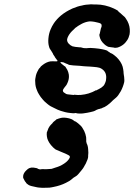

<svg xmlns="http://www.w3.org/2000/svg" viewBox="-20 -499 631 904"><path d="M268 56Q283 53 304 58Q306 58 309.5 59.5Q313 61 316 62Q319 63 319 63Q319 63 325 67Q331 71 332 72Q336 72 348 82Q363 94 368 103Q378 118 382 132Q387 149 386 157Q385 168 388 176Q394 187 395 203Q397 224 395 233Q395 236 395 239Q395 248 384 271Q381 276 378.5 280.5Q376 285 375 287Q372 293 362 305Q345 327 337 331Q327 336 315 347Q310 352 290 362Q264 375 233 381Q224 383 223 383Q216 385 197 385Q177 386 162 384Q157 383 155 383Q144 381 128 377Q120 375 115 372Q112 370 108 367Q104 364 104 363.5Q104 363 102 360Q97 355 94 348Q92 343 91 342Q88 339 89 329Q91 315 104 303Q111 296 117 293Q126 289 137 290Q156 292 159 296Q160 297 165.5 298Q171 299 173 298Q175 297 187.5 297.5Q200 298 200.5 297.5Q201 297 208.5 297Q216 297 223 296Q233 293 244 289Q247 288 249 287.5Q251 287 254.5 285.5Q258 284 258 284Q260 284 271 278Q274 276 277.5 274Q281 272 282.5 271Q284 270 285 269Q286 268 286 268Q288 268 297 259Q305 251 308 244Q311 237 305 233Q297 228 280 221Q270 217 265.5 215Q261 213 255.5 210.5Q250 208 247 207Q240 205 229.5 194.5Q219 184 212 173Q206 163 203 154Q200 142 200 134Q200 122 202 121Q203 120 205 113Q207 106 208 105Q209 104 211 100Q213 96 214 95Q215 94 217 91.5Q219 89 219 89Q219 89 221 87Q223 85 225 83Q227 81 227 81Q228 78 234 73Q236 72 236 71.5Q236 71 239 69Q245 65 244 64Q244 64 247.5 62.5Q251 61 257 59Q263 57 268 56ZM401 -478Q406 -479 413.5 -478.5Q421 -478 422 -478Q423 -478 433 -478Q474 -478 516 -459Q537 -449 537 -446Q537 -444 547 -437Q552 -433 558.5 -426.5Q565 -420 566 -420Q567 -420 573 -411Q589 -388 591 -362Q592 -348 590 -337Q586 -320 579 -310Q571 -298 564 -292Q550 -280 533 -275Q529 -274 524.5 -274Q520 -274 519 -274Q518 -275 512 -275.5Q506 -276 500 -277Q494 -278 494 -278Q492 -277 484 -281.5Q476 -286 471 -291Q453 -307 449 -327Q447 -336 448 -337Q449 -337 450 -342.5Q451 -348 453 -356Q455 -364 455 -365Q455 -366 457 -370Q459 -374 458.5 -379Q458 -384 457 -385Q453 -390 447 -391Q445 -392 439 -393Q408 -401 393 -397Q374 -393 358 -383Q354 -380 352 -379.5Q350 -379 347 -376.5Q344 -374 341 -372L335 -368L325 -358Q320 -354 313 -346Q299 -329 296 -314Q295 -303 303 -294Q311 -285 321 -281Q330 -278 357 -276H361L372 -273Q375 -273 376 -272.5Q377 -272 387 -272L399 -273Q399 -274 426 -272Q448 -270 462 -267Q467 -266 473 -264.5Q479 -263 482.5 -261.5Q486 -260 485.5 -260Q485 -260 487.5 -258Q490 -256 492 -255Q494 -254 494 -254Q499 -249 506 -247Q509 -246 518 -239Q530 -230 538 -220Q557 -197 560 -173Q562 -161 562 -154Q562 -150 563 -146Q565 -136 565 -129Q565 -125 565.5 -122Q566 -119 565 -113Q560 -91 549 -70Q536 -47 526 -39Q518 -33 512 -27Q509 -23 504.5 -19.5Q500 -16 500 -15.5Q500 -15 500 -15L495 -11Q485 -2 472 5Q468 7 464 8Q458 12 454 12Q453 12 449.5 13.5Q446 15 443 15Q436 17 426 23Q423 25 405 29Q393 32 371 35Q363 36 352 35.5Q341 35 340 34Q338 32 331 34Q327 35 311 33Q299 32 287 29Q278 27 266 23Q253 19 236 10Q217 2 204 -9Q201 -12 197 -15Q189 -21 180 -32Q171 -42 164 -54Q157 -65 154 -74Q146 -93 146 -111Q145 -120 146 -127Q148 -145 155 -160Q162 -176 169 -181Q170 -182 170 -183Q170 -185 182 -194Q199 -207 217 -210Q226 -211 245 -210Q251 -210 251 -213Q251 -214 242 -225Q237 -232 238 -231Q239 -231 235 -236Q229 -244 229.5 -244.5Q230 -245 229 -247Q223 -258 221 -260Q220 -261 218 -264.5Q216 -268 215 -269Q213 -271 210 -283Q206 -298 208 -319Q210 -341 218 -360Q224 -375 234 -390Q247 -409 267 -426Q290 -445 321 -459Q347 -470 366 -473Q371 -474 374 -475Q382 -477 401 -478ZM272 -206Q266 -208 265 -207Q264 -207 265 -205Q266 -201 272 -197Q275 -195 277 -193Q285 -186 286 -186.5Q287 -187 292 -178Q294 -176 297 -170Q302 -160 304 -148Q306 -132 301 -117Q298 -108 293 -99Q289 -93 282 -85Q277 -78 276 -74Q276 -72 277 -68Q280 -63 285 -61Q287 -60 287 -60Q290 -55 306 -54Q309 -54 315 -53Q321 -52 325 -52Q328 -52 328 -52L329 -53Q347 -51 360 -52Q381 -54 397 -59Q416 -65 430 -73Q432 -75 432 -74Q433 -72 440 -77Q443 -79 444 -79Q447 -79 449 -82Q450 -83 451 -83Q452 -83 454 -84.5Q456 -86 456.5 -86Q457 -86 458.5 -87.5Q460 -89 460 -89Q460 -89 464.5 -92.5Q469 -96 472 -102Q478 -114 479 -121Q479 -124 479.5 -127Q480 -130 480 -131.5Q480 -133 480 -139Q479 -154 471 -164Q461 -176 448 -180Q437 -183 422 -184Q415 -185 403.5 -185.5Q392 -186 384.5 -186.5Q377 -187 370.5 -187.5Q364 -188 357 -189Q348 -190 325 -191Q301 -193 301 -196Q301 -196 295.5 -198Q290 -200 286 -202Q279 -206 275 -206Q274 -206 272 -206Z"/></svg>

Font: TT2020 Style E
Style: Italic
Weight: 400
Italic angle: -15°
Version: Version 0.2.000